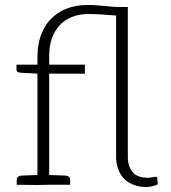

<svg xmlns="http://www.w3.org/2000/svg" viewBox="-20 -740 686 769"><path d="M610 -26C610 -30 607 -32 603 -32C600 -32 596 -31 591 -30C586 -29 580 -28 572 -28C545 -28 525 -35 512 -50C499 -65 492 -85 492 -112V-712H456C449 -712 441 -712 431 -713C421 -714 411 -715 399 -716C388 -717 376 -718 364 -719C352 -720 339 -720 328 -720C296 -720 268 -714 243 -704C218 -694 198 -679 181 -661C164 -643 152 -621 143 -596C134 -571 130 -543 130 -514V-481H46V-462C46 -454 50 -450 60 -449L130 -445V-39C118 -39 108 -38 98 -38C88 -38 82 -37 77 -37H67C54 -36 47 -30 47 -19V0L130 1L177 0H261V-19C261 -30 254 -36 241 -37H232C227 -37 220 -38 210 -38C200 -38 189 -39 177 -39V-445H320V-481H177V-514C177 -540 180 -563 187 -584C194 -605 205 -623 218 -638C232 -653 248 -664 268 -672C288 -680 310 -684 335 -684C351 -684 369 -683 389 -682C409 -680 427 -679 445 -678V-111C445 -94 448 -79 453 -64C458 -49 465 -37 475 -26C480 -20 486 -16 493 -11C499 -7 505 -4 512 -1C527 5 544 9 564 9C574 9 582 8 590 6C598 4 605 2 612 -2Z"/></svg>

Font: SVN-Aleo
Style: Light
Weight: 300
Designer: Alessio Laiso
Version: Version 1.2.2